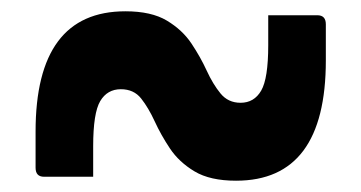

<svg xmlns="http://www.w3.org/2000/svg" viewBox="-20 -470 640 340"><path d="M398 -150Q352 -150 324.5 -166.5Q297 -183 281 -207Q265 -231 254 -255Q243 -279 230 -295.5Q217 -312 194 -312Q170 -312 157.5 -291Q145 -270 145 -211V-157H58Q43 -157 43 -173V-237Q43 -450 202 -450Q248 -450 275.5 -433.5Q303 -417 319 -393Q335 -369 346 -345Q357 -321 370.5 -304.5Q384 -288 406 -288Q430 -288 442.5 -309.5Q455 -331 455 -390V-443H542Q557 -443 557 -427V-363Q557 -150 398 -150Z"/></svg>

Font: Recursive Sn Lnr St SmB
Style: Regular
Weight: 600
Version: Version 1.079;hotconv 1.0.112;makeotfexe 2.5.65598; ttfautoh